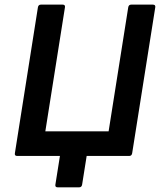

<svg xmlns="http://www.w3.org/2000/svg" viewBox="-20 -675 692 831"><path d="M229.8 135.8Q217.7 135.8 219.7 124.1L239.4 0H54.5Q42.4 0 44.4 -11.7L144.1 -643.3Q146.1 -655 157.1 -655H251.1Q263.1 -655 261.1 -643.3L176.2 -106.6H450.1L535 -643.3Q537 -655 548 -655H641.3Q654 -655 652 -643.3L552 -11.7Q550 0 539.3 0H355.1L335.4 124.1Q333.4 135.8 322.4 135.8Z"/></svg>

Font: Sofia Sans Hairline
Style: Italic
Weight: 1
Italic angle: -9°
Designer: Botio Nikoltchev, Ani Petrova
Foundry: lettersoup
Version: Version 4.102